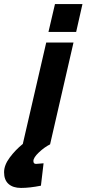

<svg xmlns="http://www.w3.org/2000/svg" viewBox="-57 -709 425 943"><path d="M348 -689 317 -552H181L213 -689ZM170 -500H304L189 0Q161 14 134 39.5Q107 65 107 82Q107 96 120 96L157 93L144 203Q89 214 46 214Q7 214 -15 194.5Q-37 175 -37 137Q-37 102 -9 64.5Q19 27 55 -2Z"/></svg>

Font: Cairo
Style: Bold Italic
Weight: 700
Italic angle: -13°
Designer: Mohamed Gaber, Accademia di Belle Arti di Urbino and others
Foundry: Kief Type Foundry, Accademia di Belle Arti di Urbino and others
Version: Version 3.011